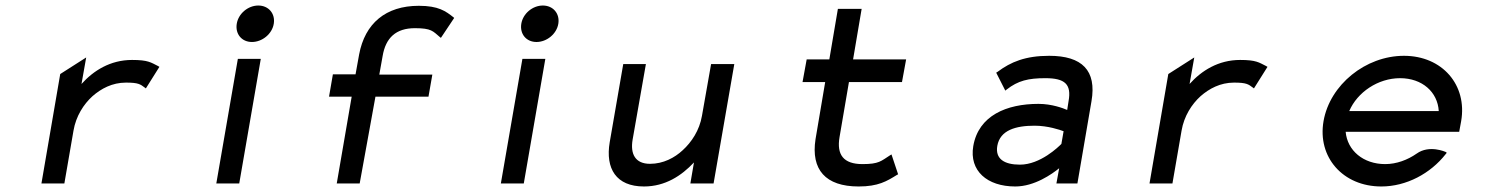

<svg xmlns="http://www.w3.org/2000/svg" viewBox="-20 -664 5399 695"><path d="M552 -425C526 -438 516 -447 458 -447C379 -447 318 -408 275 -360L292 -456L198 -396L130 0H213L246 -191C255 -244 283 -287 315 -316C346 -343 386 -365 436 -365C481 -365 488 -359 504 -347L508 -344L557 -422Z M892 -512C929 -512 965 -541 971 -578C977 -615 952 -644 915 -644C878 -644 843 -615 837 -578C831 -541 855 -512 892 -512ZM924 -451H841L763 0H846Z M1622 -601C1593 -624 1567 -643 1496 -643C1376 -643 1301 -579 1280 -467L1267 -395H1185L1171 -314H1253L1199 0H1282L1339 -314H1531L1545 -394H1353L1365 -461C1376 -527 1413 -562 1482 -562C1542 -562 1547 -551 1572 -530L1576 -527L1624 -599Z M1922 -512C1959 -512 1995 -541 2001 -578C2007 -615 1982 -644 1945 -644C1908 -644 1873 -615 1867 -578C1861 -541 1885 -512 1922 -512ZM1954 -451H1871L1793 0H1876Z M2187 -149C2171 -54 2210 11 2311 11C2388 11 2447 -28 2492 -76L2479 0H2563L2638 -432H2554L2521 -245C2512 -192 2483 -149 2451 -120C2422 -93 2381 -71 2333 -71C2279 -71 2261 -107 2270 -159L2318 -432H2236Z M3231 -33 3207 -105 3202 -102C3169 -81 3162 -70 3102 -70C3033 -70 3008 -104 3019 -168L3053 -367H3245L3260 -449H3068L3099 -632H3013L2982 -449H2900L2885 -367H2967L2932 -160C2915 -50 2968 11 3088 11C3159 11 3190 -8 3227 -31Z M3586 -401 3619 -336 3624 -340C3665 -372 3702 -381 3764 -381C3835 -381 3859 -359 3848 -298L3843 -266C3829 -272 3788 -288 3739 -288C3624 -288 3522 -246 3503 -135C3488 -46 3553 11 3655 11C3725 11 3788 -34 3814 -55L3804 0H3880L3931 -298C3950 -409 3897 -462 3778 -462C3692 -462 3639 -440 3591 -404ZM3590 -136C3600 -193 3657 -209 3725 -209C3773 -209 3817 -194 3830 -189L3822 -143C3812 -133 3746 -68 3672 -68C3615 -68 3582 -89 3590 -136Z M4563 -425C4537 -438 4527 -447 4469 -447C4390 -447 4329 -408 4286 -360L4303 -456L4209 -396L4141 0H4224L4257 -191C4266 -244 4294 -287 4326 -316C4357 -343 4397 -365 4447 -365C4492 -365 4499 -359 4515 -347L4519 -344L4568 -422Z M5262 -187 5269 -225C5292 -356 5201 -462 5062 -462C4923 -462 4794 -357 4771 -226C4748 -95 4841 11 4980 11C5071 11 5158 -36 5213 -106C5213 -106 5217 -111 5217 -111C5217 -111 5213 -114 5213 -114C5213 -114 5154 -141 5108 -108C5075 -85 5035 -70 4994 -70C4915 -70 4857 -119 4851 -187ZM4864 -262C4893 -330 4968 -381 5048 -381C5128 -381 5184 -331 5188 -262Z"/></svg>

Font: Charger Monospace
Style: Regular
Weight: 400
Designer: Jasper
Foundry: Cannot Into Space Fonts
Version: Version 0.980